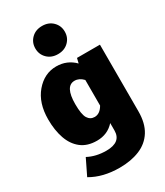

<svg xmlns="http://www.w3.org/2000/svg" viewBox="-253 -928 1076 1254"><g transform="rotate(-30 285.0 -301.0)"><path d="M263 227Q137 227 47 174L105 55Q165 87 243 87Q354 87 354 -1V-57Q303 0 223 0Q151 0 105 -36Q59 -72 37 -135Q15 -198 15 -280Q15 -404 79 -479Q143 -554 233 -554Q314 -554 370 -497L379 -534H552V-32Q552 58 516 115.5Q480 173 414.5 200Q349 227 263 227ZM287 -142Q327 -142 354 -189V-382Q325 -413 290 -413Q218 -413 218 -278Q218 -200 236 -171Q254 -142 287 -142ZM285 -617Q236 -617 205 -647.5Q174 -678 174 -723Q174 -768 205 -798.5Q236 -829 285 -829Q334 -829 365 -798.5Q396 -768 396 -723Q396 -678 365 -647.5Q334 -617 285 -617Z"/></g></svg>

Font: Trujillo Black
Style: Regular
Weight: 900
Designer: Fira Sans original fonts by bBox Type GmbH, Carrois Corporate GbR, & Edenspiekermann AG / Changes by Cristiano Sobral
Foundry: Fira Sans original fonts by bBox Type GmbH, Carrois Corporate GbR, & Edenspiekermann AG / Changes by Cristiano Sobral
Version: Version 4.301;July 28, 2020;FontCreator 13.0.0.2655 64-bit